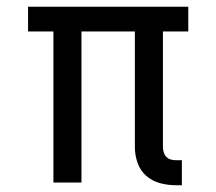

<svg xmlns="http://www.w3.org/2000/svg" viewBox="-20 -540 640 568"><path d="M501 8Q477 8 454 2Q431 -4 413 -19.5Q395 -35 387 -58Q379 -81 379 -104V-447H221V0H138V-447H63V-520H537V-447H462V-104Q462 -97 464.5 -89Q467 -81 472.5 -75.5Q478 -70 485.5 -68Q493 -66 501 -66H518V8Z"/></svg>

Font: Iosevka Aile
Style: Regular
Weight: 400
Designer: Belleve Invis
Foundry: Belleve Invis
Version: Version 28.0.1; ttfautohint (v1.8.4)